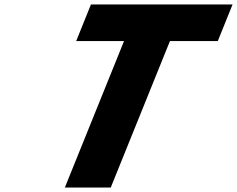

<svg xmlns="http://www.w3.org/2000/svg" viewBox="-20 -845 1068 865"><path d="M323.2 -660H538.8L272.1 0H478.9L745.6 -660H961.2L1027.8 -825H389.8Z"/></svg>

Font: Hussar
Style: BdWideOblFour
Weight: 700
Foundry: Cannot Into Space Fonts
Version: Version 2.00